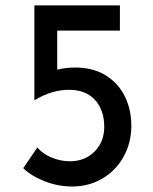

<svg xmlns="http://www.w3.org/2000/svg" viewBox="-20 -678 562 706"><path d="M462.9 -214.8Q462.9 -153.3 434.6 -102.1Q406.2 -50.8 356.4 -21.5Q306.6 7.8 245.1 7.8Q194.3 7.8 145 -11.2Q95.7 -30.3 65.4 -59.6L117.2 -135.7Q136.7 -112.3 169.9 -98.6Q203.1 -85 237.3 -85Q292 -85 327.6 -120.6Q363.3 -156.2 363.3 -211.9Q363.3 -272.5 329.6 -310.1Q295.9 -347.7 234.4 -347.7Q201.2 -347.7 170.4 -338.4Q139.6 -329.1 107.4 -309.6H106.4V-658.2H420.9V-565.4H190.4V-421.9Q222.7 -429.7 256.8 -429.7Q322.3 -429.7 368.7 -400.9Q415 -372.1 439 -323.7Q462.9 -275.4 462.9 -214.8Z"/></svg>

Font: Josefin Sans CFJ
Style: Regular
Weight: 400
Designer: Santiago Orozco
Foundry: Typemade
Version: Version 2.000